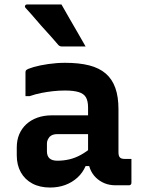

<svg xmlns="http://www.w3.org/2000/svg" viewBox="-20 -829 640 859"><path d="M510 -341Q510 -316 510 -292.5Q510 -269 510 -244.5Q510 -220 510 -195.5Q510 -171 510 -148Q510 -140 511.5 -134Q513 -128 517 -124Q520 -121 525.5 -119.5Q531 -118 538 -118Q541 -118 543.5 -118Q546 -118 549 -118H568Q568 -91 568 -64.5Q568 -38 568 -11Q568 -6 565 -3Q562 0 557 0Q552 0 532.5 0Q513 0 498 0Q470 0 448 -9Q426 -18 409 -34.5Q392 -51 383 -74Q374 -97 374 -126Q374 -157 374 -189Q374 -221 374 -252Q374 -269 374 -284.5Q374 -300 374 -316Q374 -332 374 -348Q374 -377 364.5 -393.5Q355 -410 332 -417Q309 -424 271 -424Q243 -424 216.5 -421Q190 -418 164.5 -413Q139 -408 113 -399H94Q94 -426 94 -453Q94 -480 94 -506Q94 -510 95 -512Q96 -514 97 -515Q103 -521 130.5 -529Q158 -537 196 -542.5Q234 -548 271 -548Q334 -548 379 -536.5Q424 -525 453 -500Q482 -475 496 -435.5Q510 -396 510 -341ZM190 -152Q190 -131 201.5 -120.5Q213 -110 237 -110Q264 -110 290 -116Q316 -122 341.5 -136Q367 -150 393 -172V-86H363Q350 -56 326.5 -34.5Q303 -13 272 -1.5Q241 10 204 10Q158 10 124.5 -8Q91 -26 73 -58.5Q55 -91 55 -134V-169Q55 -202 66 -228Q77 -254 97.5 -273Q118 -292 147 -302.5Q176 -313 212 -313Q247 -313 280.5 -313Q314 -313 344.5 -313Q375 -313 402 -313Q411 -313 415.5 -297Q420 -281 421 -261.5Q422 -242 422 -229Q390 -229 360 -229Q330 -229 299.5 -229Q269 -229 237 -229Q225 -229 216.5 -226Q208 -223 202 -217Q197 -211 193.5 -203.5Q190 -196 190 -187ZM255 -809Q273 -778 291 -746Q309 -714 327.5 -683Q346 -652 363 -621Q338 -621 312 -621Q286 -621 257 -621Q251 -621 246.5 -623.5Q242 -626 240 -629Q211 -663 187 -689Q163 -715 141.5 -740.5Q120 -766 94 -794Q90 -799 92.5 -804Q95 -809 101 -809Q129 -809 153 -809Q177 -809 201.5 -809Q226 -809 255 -809Z"/></svg>

Font: Recursive Monospace
Style: Bold
Weight: 700
Version: Version 1.047